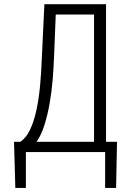

<svg xmlns="http://www.w3.org/2000/svg" viewBox="-20 -731 640 923"><path d="M489.7 -49.3H542.5L538.1 172.4H485.4V0H104.5V172.4H53.7L47.4 -49.3H77.6Q105 -67.4 123.5 -105.5Q142.1 -143.6 154.1 -197Q166 -250.5 172.4 -316.2Q178.7 -381.8 181.2 -455.1L193.4 -710.9H489.7ZM239.7 -455.1Q237.8 -405.3 233.2 -348.4Q228.5 -291.5 219 -236.3Q209.5 -181.2 194.3 -132.1Q179.2 -83 155.8 -49.3H432.1V-661.1H248Z"/></svg>

Font: Roboto Mono Light
Style: Regular
Weight: 300
Designer: Google
Version: Version 2.000985; 2015; ttfautohint (v1.3)